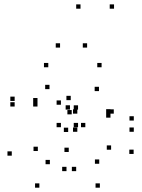

<svg xmlns="http://www.w3.org/2000/svg" viewBox="-20 -848 660 890"><path d="M442.9 22V2H422.9V22ZM599.4 -134.4V-154.4H579.4V-134.4ZM495 -154V-174H475V-154ZM440 -88.9V-108.9H420V-88.9ZM375.5 -258.3V-278.3H355.5V-258.3ZM438.8 -425.7V-445.7H418.8V-425.7ZM492.1 -322V-342H472.1V-322ZM492.1 -302.6V-322.6H472.1V-302.6ZM507.4 -321.2V-341.2H487.4V-321.2ZM338.4 -321.2V-341.2H318.4V-321.2ZM338.4 -237.1V-257.1H318.4V-237.1ZM600.2 -237.1V-257.1H580.2V-237.1ZM600.2 -289.2V-309.2H580.2V-289.2ZM450.9 -536.2V-556.2H430.9V-536.2ZM307.9 -383.8V-403.8H287.9V-383.8ZM304.3 -340V-360H284.3V-340ZM262.4 -258.3V-278.3H242.4V-258.3ZM47.9 -380.1V-400.1H27.9V-380.1ZM47.9 -354.2V-374.2H27.9V-354.2ZM153.8 -354.2V-374.2H133.8V-354.2ZM153.8 -373.7V-393.7H133.8V-373.7ZM209.4 -434.8V-454.8H189.4V-434.8ZM262.4 -362.5V-382.5H242.4V-362.5ZM262.4 -258.3V-278.3H242.4V-258.3ZM341.8 -258.3V-278.3H321.8V-258.3ZM341.8 -339.8V-359.8H321.8V-339.8ZM203.8 -536.2V-556.2H183.8V-536.2ZM312.4 -317.9V-337.9H292.4V-317.9ZM34.6 -126.4V-146.4H14.6V-126.4ZM162.5 22V2H142.5V22ZM288.2 -54.7V-74.7H268.2V-54.7ZM333.1 -54.7V-74.7H313.1V-54.7ZM298.7 -143.5V-163.5H278.7V-143.5ZM211.2 -86.8V-106.8H191.2V-86.8ZM155.4 -148V-168H135.4V-148ZM296 -236.2V-256.2H276V-236.2ZM353.2 -807.7V-827.7H333.2V-807.7ZM508.6 -807.7V-827.7H488.6V-807.7ZM383.8 -627.4V-647.4H363.8V-627.4ZM258.4 -627.4V-647.4H238.4V-627.4Z"/></svg>

Font: Monaspace Neon Dots Var
Style: Regular
Weight: 400
Designer: Riley Cran and the Lettermatic Team
Version: Version 1.100 (Monaspace Neon Dots)